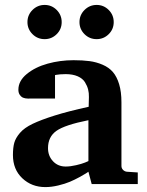

<svg xmlns="http://www.w3.org/2000/svg" viewBox="-20 -743 593 775"><path d="M536.1 0H350.1L336.9 -49.8Q333.5 -47.4 327.1 -43.2Q320.8 -39.1 301.3 -28.3Q281.7 -17.6 262.2 -9.3Q242.7 -1 215.1 5.6Q187.5 12.2 163.1 12.2Q107.9 12.2 70.1 -23.4Q32.2 -59.1 32.2 -117.2Q32.2 -147 37.6 -166.5Q43 -186 60.5 -206.5Q78.1 -227.1 111.8 -243.2Q145.5 -259.3 200.4 -276.6Q255.4 -293.9 337.9 -312L338.9 -351.1Q339.4 -367.2 335.7 -381.8Q332 -396.5 322.8 -411.4Q313.5 -426.3 293.5 -435.1Q273.4 -443.8 245.1 -443.8Q233.4 -443.8 222.7 -442.9Q211.9 -441.9 207 -440.9L202.1 -439.9V-345.2H99.1Q97.2 -345.2 94.2 -345Q91.3 -344.7 83.5 -345.9Q75.7 -347.2 69.8 -350.3Q64 -353.5 59.1 -361.3Q54.2 -369.1 54.2 -380.9Q54.2 -416.5 88.1 -444.3Q122.1 -472.2 172.4 -486.1Q222.7 -500 276.9 -500Q314 -500 341.3 -496.3Q368.7 -492.7 394.3 -481.7Q419.9 -470.7 435.8 -452.1Q451.7 -433.6 460.9 -403.1Q470.2 -372.6 470.2 -330.1V-73.2Q470.2 -64 476.6 -57.4Q482.9 -50.8 492.2 -49.8L536.1 -46.9ZM336.9 -92.8V-257.8Q241.7 -238.8 207.8 -214.8Q173.8 -190.9 173.8 -145Q173.8 -113.8 193.8 -92.3Q213.9 -70.8 245.1 -70.8Q264.2 -70.8 287.1 -76.2Q310.1 -81.5 323.2 -86.9ZM370.1 -585Q341.3 -585 321 -605.2Q300.8 -625.5 300.8 -653.8Q300.8 -682.6 321.3 -702.9Q341.8 -723.1 370.1 -723.1Q398.4 -723.1 418.7 -702.9Q439 -682.6 439 -653.8Q439 -625 418.7 -605Q398.4 -585 370.1 -585ZM160.2 -585Q131.3 -585 111.1 -605.2Q90.8 -625.5 90.8 -653.8Q90.8 -682.6 111.3 -702.9Q131.8 -723.1 160.2 -723.1Q188.5 -723.1 208.7 -702.9Q229 -682.6 229 -653.8Q229 -625 208.7 -605Q188.5 -585 160.2 -585Z"/></svg>

Font: Veleka
Style: Bold
Weight: 700
Designer: Stefan Peev, Context Ltd, 2016; SIL International, 1997-2014.
Foundry: Stefan Peev, Context Ltd, 2016
Version: Version 1.000